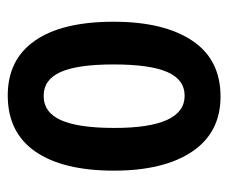

<svg xmlns="http://www.w3.org/2000/svg" viewBox="-68 -526 603 508"><g transform="rotate(-90 234.0 -271.5)"><path d="M233 10Q138 10 87.5 -65Q37 -140 37 -272Q37 -407 87.5 -480Q138 -553 236 -553Q331 -553 381 -481Q431 -409 431 -273Q431 -140 381 -65Q331 10 233 10ZM235 -85Q278 -85 298 -131Q318 -177 318 -273Q318 -368 298 -413Q278 -458 235 -458Q191 -458 170.5 -412Q150 -366 150 -271Q150 -85 235 -85Z"/></g></svg>

Font: Noto Sans ExtraCondensed SemiBold
Style: Regular
Weight: 600
Width: 2
Designer: Monotype Design Team
Foundry: Monotype Imaging Inc.
Version: Version 2.013; ttfautohint (v1.8.4.7-5d5b)